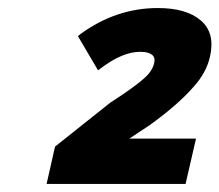

<svg xmlns="http://www.w3.org/2000/svg" viewBox="-20 -744 546 478"><path d="M180 -659Q269 -724 373 -724Q444 -724 480 -693Q516 -662 503 -604Q494 -563 462 -528Q424 -484 352 -432L302 -399H468L442 -286H96L117 -379L254 -488Q316 -528 340 -550Q360 -568 364 -588Q367 -601 358 -608Q349 -615 329 -615Q285 -615 231 -574L224 -569L174 -654Z"/></svg>

Font: Passageway
Style: BdIt
Weight: 700
Foundry: Ascender Corporation
Version: Version 1.11